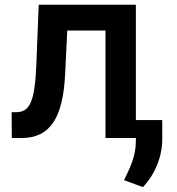

<svg xmlns="http://www.w3.org/2000/svg" viewBox="-20 -565 724 786"><path d="M28.4 0H68.2C185.4 0 238.3 -82.4 246.8 -264.2L255.3 -440H411.9V0H536.2V11.7C536.2 78.1 511 123.2 487.9 172.6L565 201C613.6 149.9 644.2 77.8 644.2 5V-73.5H536.2V-545.5H138.5L128.9 -304C122.9 -150.9 103 -105.8 46.5 -105.8H27.7Z"/></svg>

Font: Margiela Sans Semi Bold
Style: Regular
Weight: 600
Designer: Stefan Endress, Andreas Faust
Version: Version 1.100;FEAKit 1.0